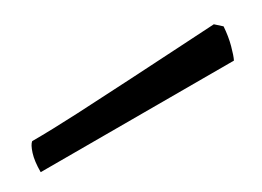

<svg xmlns="http://www.w3.org/2000/svg" viewBox="-20 -756 353 259"><g transform="rotate(-30 156.0 -626.0)"><path d="M0 -598Q0 -615 3.5 -626Q7 -637 11 -640Q41 -640 83 -642Q125 -644 169.5 -646.5Q214 -649 249.5 -651Q285 -653 302 -654L312 -645Q311 -630 307.5 -617Q304 -604 301 -598Z"/></g></svg>

Font: Texturina 72pt ExtraLight
Style: Regular
Weight: 200
Designer: Guillermo Torres Carreño
Foundry: Omnibus-Type
Version: Version 1.002; ttfautohint (v1.8.3)